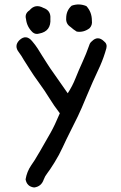

<svg xmlns="http://www.w3.org/2000/svg" viewBox="-20 -703 540 854"><path d="M298.8 -677.7Q332 -689.5 364.3 -675.8Q388.7 -649.4 388.7 -611.3Q391.6 -590.8 377.9 -577.1Q351.6 -557.6 321.3 -562.5Q306.6 -571.3 293.9 -583Q272.5 -596.7 274.4 -622.1Q274.4 -656.2 298.8 -677.7ZM111.3 -657.2Q136.7 -687.5 172.9 -668Q207 -656.2 204.1 -620.1Q208 -563.5 154.3 -553.7Q138.7 -548.8 126 -558.6Q99.6 -583 95.7 -618.2Q88.9 -642.6 111.3 -657.2ZM66.4 -524.4Q96.7 -552.7 124 -518.6Q136.7 -503.9 147.5 -487.3Q157.2 -470.7 167.5 -455.1Q177.7 -439.5 189.9 -419.9Q202.1 -400.4 219.7 -376Q237.3 -351.6 281.2 -288.1Q301.8 -319.3 315.9 -355Q330.1 -390.6 346.7 -426.8Q363.3 -462.9 377 -502Q379.9 -512.7 388.7 -519.5Q415 -545.9 442.4 -519.5Q458 -507.8 453.1 -488.3Q442.4 -449.2 425.8 -411.1Q388.7 -332 365.2 -274.9Q341.8 -217.8 326.2 -185.5Q310.5 -153.3 292.5 -117.7Q274.4 -82 258.8 -47.9Q243.2 -13.7 222.2 20Q201.2 53.7 190.4 67.4Q179.7 81.1 174.8 94.7Q164.1 127 131.8 130.9Q99.6 127 93.8 94.7Q99.6 60.5 118.2 33.2Q130.9 16.6 158.7 -31.7Q186.5 -80.1 205.1 -112.8Q223.6 -145.5 246.1 -199.2Q219.7 -233.4 199.7 -266.1Q179.7 -298.8 153.3 -335Q127 -371.1 112.3 -395Q97.7 -418.9 85.9 -436.5Q76.2 -454.1 64.5 -469.7Q41 -499 66.4 -524.4Z"/></svg>

Font: JasonHandwriting1
Style: Regular
Weight: 400
Version: Version 1.48.20